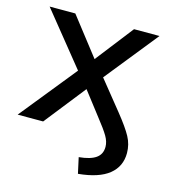

<svg xmlns="http://www.w3.org/2000/svg" viewBox="-104 -588 762 859"><g transform="rotate(15 276.5 -159.0)"><path d="M336 186 320 113Q373 108 398.5 90Q424 72 424 38Q424 14 409 -11.5Q394 -37 359 -81L275 -190L125 0H7L217 -260L20 -504H139L275 -329L411 -504H529L333 -260L441 -126Q486 -70 505 -35Q524 0 524 40Q524 102 477.5 139.5Q431 177 336 186Z"/></g></svg>

Font: Mulish SemiBold
Style: Regular
Weight: 600
Designer: Vernon Adams
Foundry: Vernon Adams
Version: Version 3.603; ttfautohint (v1.8.3)